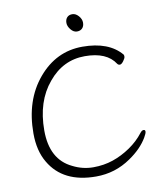

<svg xmlns="http://www.w3.org/2000/svg" viewBox="-97 -972 896 1063"><g transform="rotate(-10 351.5 -441.0)"><path d="M656 -153Q622 -95 553 -48Q465 13 357 13Q172 13 96 -117Q56 -184 56 -282Q56 -468 157 -588Q258 -708 406 -708Q554 -708 624 -625Q626 -622 626 -613.5Q626 -605 614.5 -589.5Q603 -574 594 -574Q585 -574 580 -581Q533 -654 410 -654Q287 -654 204 -553Q118 -451 118 -287.5Q118 -124 236 -68Q291 -40 350.5 -40Q410 -40 461.5 -57.5Q513 -75 560.5 -107.5Q608 -140 640 -182Q650 -195 659.5 -195Q669 -195 669 -185Q669 -175 656 -153ZM392 -796Q373 -796 357.5 -815Q342 -834 342 -853Q342 -872 352.5 -883.5Q363 -895 382 -895Q401 -895 417 -877Q433 -859 433 -839Q433 -819 422 -807.5Q411 -796 392 -796Z"/></g></svg>

Font: ToneOZ-Pinyin-WenKai-Light
Style: Light
Weight: 300
Designer: Fontworks Inc.
Foundry: ToneOZ
Version: Version 0.240331